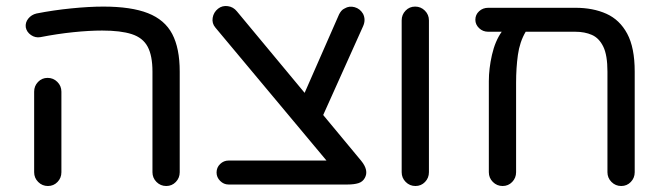

<svg xmlns="http://www.w3.org/2000/svg" viewBox="-20 -616 2223 641"><path d="M535 5Q516 5 502.5 -8.5Q489 -22 489 -41V-377Q489 -430 473 -460Q457 -490 420 -502Q383 -514 321 -514Q278 -514 224.5 -508.5Q171 -503 115 -492Q98 -489 83.5 -499Q69 -509 66 -525Q64 -541 74.5 -554Q85 -567 102 -571Q158 -582 218 -588Q278 -594 325 -594Q418 -594 474 -572Q530 -550 555 -502.5Q580 -455 580 -377V-41Q580 -22 567 -8.5Q554 5 535 5ZM140 5Q121 5 107.5 -8.5Q94 -22 94 -41V-310Q94 -329 107 -342.5Q120 -356 139 -356Q158 -356 171.5 -342.5Q185 -329 185 -310V-41Q185 -22 172 -8.5Q159 5 140 5Z M743 0Q727 0 715 -12Q703 -24 703 -40Q703 -57 715 -68.5Q727 -80 743 -80H1070L699 -524Q687 -538 690 -556.5Q693 -575 708 -587Q722 -598 740.5 -595.5Q759 -593 771 -578L997 -306L1112 -568Q1115 -574 1119.5 -579.5Q1124 -585 1131 -588Q1146 -597 1164 -592Q1182 -587 1192 -570Q1202 -550 1192 -528L1059 -232L1186 -79Q1212 -47 1198 -22Q1191 -9 1176.5 -4.5Q1162 0 1140 0Z M1367 5Q1348 5 1334.5 -8.5Q1321 -22 1321 -41V-548Q1321 -567 1334 -580.5Q1347 -594 1366 -594Q1385 -594 1398.5 -580.5Q1412 -567 1412 -548V-41Q1412 -22 1399 -8.5Q1386 5 1367 5Z M1658 5Q1639 5 1625.5 -8.5Q1612 -22 1612 -41V-345Q1612 -387 1622.5 -433Q1633 -479 1655 -510H1610Q1592 -510 1579.5 -522Q1567 -534 1567 -550Q1567 -567 1579.5 -578.5Q1592 -590 1610 -590H1901Q1960 -590 2004.5 -570Q2049 -550 2074 -503.5Q2099 -457 2099 -377V-41Q2099 -22 2086 -8.5Q2073 5 2054 5Q2035 5 2021.5 -8.5Q2008 -22 2008 -41V-377Q2008 -432 1994 -460.5Q1980 -489 1956 -499.5Q1932 -510 1901 -510H1735Q1715 -476 1709 -432.5Q1703 -389 1703 -340V-41Q1703 -22 1690 -8.5Q1677 5 1658 5Z"/></svg>

Font: Varela Round
Style: Regular
Weight: 400
Designer: Joe Prince, Avraham Cornfeld
Foundry: Joe Prince, Avraham Cornfeld
Version: Version 3.010; ttfautohint (v1.8.4.7-5d5b)